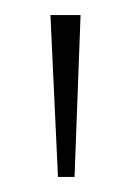

<svg xmlns="http://www.w3.org/2000/svg" viewBox="-20 -734 174 255"><path d="M57 -499 47 -714H87L79 -499Z"/></svg>

Font: Noto Serif Tibetan Thin
Style: Regular
Weight: 250
Version: Version 2.103